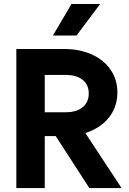

<svg xmlns="http://www.w3.org/2000/svg" viewBox="-20 -956 658 976"><path d="M63 -707H207.5V0H63ZM205.6 -385.3H313Q368.7 -385.3 399.9 -410.9Q431.2 -436.5 431.2 -480.5Q431.2 -525.4 399.9 -550.3Q368.7 -575.2 313 -575.2H205.6V-707H305.2Q384.8 -707 446.5 -679.2Q508.3 -651.4 542.5 -601.1Q576.7 -550.8 576.7 -485.8Q576.7 -420.9 542.5 -370.6Q508.3 -320.3 446.5 -292.2Q384.8 -264.2 305.2 -264.2H205.6ZM228.5 -317.9H388.7L598.1 0H434.1ZM488.8 -935.5H343.3L249 -775.4H369.1Z"/></svg>

Font: Wanted Sans Variable
Style: Regular
Weight: 400
Designer: Original Design by Kil Hyung-jin and Kang Hanbin, Wanted Lab, Inc; Hangeul from Source Han Sans by Jang Soo-young and Ka
Foundry: Wanted Lab, Inc.
Version: Version 1.003;Glyphs 3.2 (3227)